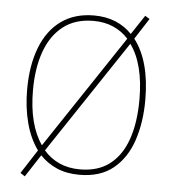

<svg xmlns="http://www.w3.org/2000/svg" viewBox="-55 -794 784 882"><g transform="rotate(5 337.5 -352.5)"><path d="M613 -358Q613 -255 585 -171.5Q557 -88 497 -39Q437 10 341 10Q282 10 237 -9.5Q192 -29 159 -64L92 39L71 25L142 -85Q105 -136 86.5 -206.5Q68 -277 68 -359Q68 -471 100 -553.5Q132 -636 194 -680.5Q256 -725 345 -725Q400 -725 444 -707Q488 -689 520 -655L579 -744L600 -731L538 -635Q613 -538 613 -358ZM95 -359Q95 -201 158 -110L506 -632Q476 -665 435.5 -682.5Q395 -700 345 -700Q261 -700 205.5 -657Q150 -614 122.5 -537.5Q95 -461 95 -359ZM586 -358Q586 -522 522 -610L174 -88Q204 -53 246 -34Q288 -15 341 -15Q425 -15 479 -57Q533 -99 559.5 -176Q586 -253 586 -358Z"/></g></svg>

Font: Noto Sans Lao UI SemCond Thin
Style: Regular
Weight: 100
Width: 4
Designer: Monotype Design Team
Foundry: Monotype Imaging Inc.
Version: Version 2.000; ttfautohint (v1.8.4.7-5d5b)